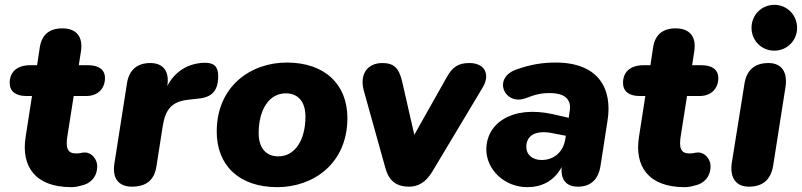

<svg xmlns="http://www.w3.org/2000/svg" viewBox="-20 -761 3308 792"><path d="M274 11C288 11 299 9 317 4C351 -3 381 -29 381 -76C381 -103 359 -132 330 -132C315 -132 314 -128 294 -128C259 -128 249 -149 259 -206L284 -365H336C384 -365 413 -396 413 -439C413 -474 387 -492 344 -492H305L314 -550C323 -610 295 -644 237 -644C184 -644 152 -618 144 -565L133 -492H105C52 -492 20 -466 20 -419C20 -384 45 -365 88 -365H112L86 -198C66 -76 124 11 274 11Z M524 9C583 9 616 -18 625 -73L651 -239C662 -310 688 -343 760 -350L796 -354C853 -359 880 -385 880 -447C880 -487 863 -503 822 -502C755 -500 700 -465 670 -406C680 -466 654 -501 600 -501C546 -501 513 -473 504 -419L452 -87C442 -26 469 9 524 9Z M1124 11C1272 11 1413 -86 1413 -274C1413 -412 1321 -503 1163 -503C1015 -503 874 -406 874 -218C874 -80 965 11 1124 11ZM1128 -116C1077 -116 1047 -151 1047 -212C1047 -307 1089 -376 1159 -376C1210 -376 1240 -341 1240 -280C1240 -185 1198 -116 1128 -116Z M1668 9C1705 9 1736 -9 1762 -51L1971 -400C2003 -453 1981 -501 1916 -501C1871 -501 1846 -485 1822 -441L1689 -205L1639 -424C1626 -481 1604 -501 1557 -501C1495 -501 1462 -454 1481 -386L1570 -67C1584 -16 1614 9 1668 9Z M2155 11C2213 11 2265 -13 2297 -72C2292 -17 2318 9 2364 9C2416 9 2448 -20 2457 -76L2486 -263C2507 -393 2451 -503 2272 -503C2221 -503 2171 -496 2112 -475C2010 -441 2059 -326 2146 -355C2188 -371 2209 -377 2248 -377C2311 -377 2338 -350 2330 -303L2326 -275L2261 -290C2088 -328 1986 -249 1986 -145C1986 -62 2060 11 2155 11ZM2151 -156C2151 -196 2182 -228 2262 -211L2314 -201L2312 -188C2304 -136 2267 -101 2214 -101C2177 -101 2151 -122 2151 -156Z M2804 11C2818 11 2829 9 2847 4C2881 -3 2911 -29 2911 -76C2911 -103 2889 -132 2860 -132C2845 -132 2844 -128 2824 -128C2789 -128 2779 -149 2789 -206L2814 -365H2866C2914 -365 2943 -396 2943 -439C2943 -474 2917 -492 2874 -492H2835L2844 -550C2853 -610 2825 -644 2767 -644C2714 -644 2682 -618 2674 -565L2663 -492H2635C2582 -492 2550 -466 2550 -419C2550 -384 2575 -365 2618 -365H2642L2616 -198C2596 -76 2654 11 2804 11Z M3069 9C3127 9 3159 -20 3169 -76L3220 -401C3230 -464 3204 -501 3150 -501C3093 -501 3060 -472 3051 -416L2999 -91C2989 -28 3016 9 3069 9ZM3174 -552C3227 -552 3268 -594 3268 -646C3268 -699 3227 -741 3174 -741C3121 -741 3080 -699 3080 -646C3080 -594 3121 -552 3174 -552Z"/></svg>

Font: SN Pro Heavy
Style: Italic
Weight: 800
Italic angle: -9°
Designer: Tobias Whetton
Foundry: Supernotes
Version: Version 1.001;Glyphs 3.2 (3249)